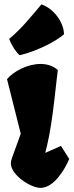

<svg xmlns="http://www.w3.org/2000/svg" viewBox="-20 -866 343 895"><path d="M30.8 -103.5C30.8 -50.8 122.6 9.8 168.5 9.8C232.4 9.8 282.2 -77.1 302.7 -125L264.2 -186L190.9 -153.3L200.2 -191.4C226.6 -299.3 245.1 -515.6 249.5 -539.6C226.6 -559.6 198.7 -567.9 168.9 -567.9C107.9 -567.9 42 -532.7 12.7 -497.1L76.7 -242.7C31.2 -114.7 30.8 -121.6 30.8 -103.5ZM71.3 -608.9C137.2 -622.1 235.4 -668.5 278.3 -706.1C277.8 -761.2 231 -825.7 173.3 -845.7C119.1 -782.2 84 -736.3 22.9 -684.6C34.7 -652.3 55.7 -622.1 71.3 -608.9Z"/></svg>

Font: Fruktur
Style: Regular
Weight: 400
Designer: Viktoriya Grabowska
Foundry: Viktoriya Grabowska
Version: Version 1.002